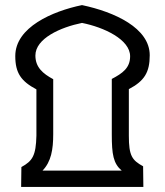

<svg xmlns="http://www.w3.org/2000/svg" viewBox="-20 -734 648 754"><path d="M63 0H543L542 -81C498 -105 486 -123 486 -201V-384C547 -416 568 -450 568 -517C568 -624 430 -687 302 -714C186 -690 40 -627 40 -514C40 -447 63 -415 123 -383V-201C121 -123 108 -102 64 -78ZM147 -64C181 -99 189 -147 189 -207V-423C148 -445 119 -470 119 -516C119 -583 218 -627 302 -644C388 -627 491 -579 491 -513C491 -467 461 -446 419 -424V-206C419 -128 425 -92 458 -64Z"/></svg>

Font: Noto Sans Arabic ExtBd
Style: Regular
Weight: 800
Designer: Monotype Design Team, Nadine Chahine, Nizar Qandah and Khaled Hosny
Foundry: Monotype Imaging Inc.
Version: Version 2.012